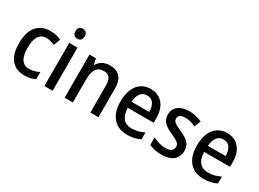

<svg xmlns="http://www.w3.org/2000/svg" viewBox="-32 -1407 2807 2079"><g transform="rotate(30 1371.0 -367.5)"><path d="M273 10C327 10 369 -1 405 -22V-110C368 -90 328 -77 279 -77C196 -77 153 -142 153 -267C153 -396 195 -462 281 -462C314 -462 351 -451 384 -436L415 -519C382 -537 334 -549 279 -549C138 -549 48 -456 48 -267C48 -78 133 10 273 10Z M570 -745C536 -745 512 -726 512 -683C512 -641 536 -621 570 -621C604 -621 628 -641 628 -683C628 -726 604 -745 570 -745ZM621 -539H518V0H621Z M1022 -549C960 -549 902 -522 872 -467H866L852 -539H771V0H874V-273C874 -400 905 -463 999 -463C1064 -463 1093 -421 1093 -338V0H1194V-356C1194 -489 1133 -549 1022 -549Z M1535 -549C1399 -549 1315 -447 1315 -266C1315 -92 1404 10 1555 10C1621 10 1669 -1 1718 -26V-112C1666 -86 1621 -74 1562 -74C1471 -74 1421 -133 1418 -247H1742V-307C1742 -452 1666 -549 1535 -549ZM1535 -469C1608 -469 1642 -408 1642 -324H1420C1427 -419 1468 -469 1535 -469Z M2183 -151C2183 -238 2129 -275 2042 -314C1955 -353 1929 -370 1929 -409C1929 -445 1959 -467 2015 -467C2060 -467 2102 -453 2143 -433L2176 -512C2127 -536 2076 -549 2017 -549C1904 -549 1830 -496 1830 -404C1830 -318 1882 -281 1972 -240C2062 -201 2083 -179 2083 -143C2083 -100 2053 -73 1986 -73C1932 -73 1872 -93 1830 -116V-22C1871 -1 1920 10 1986 10C2110 10 2183 -46 2183 -151Z M2490 -549C2354 -549 2270 -447 2270 -266C2270 -92 2359 10 2510 10C2576 10 2624 -1 2673 -26V-112C2621 -86 2576 -74 2517 -74C2426 -74 2376 -133 2373 -247H2697V-307C2697 -452 2621 -549 2490 -549ZM2490 -469C2563 -469 2597 -408 2597 -324H2375C2382 -419 2423 -469 2490 -469Z"/></g></svg>

Font: Noto Sans Myanmar SemiCondensed Medium
Style: Regular
Weight: 500
Width: 4
Designer: Monotype Design Team
Foundry: Monotype Imaging Inc.
Version: Version 2.107